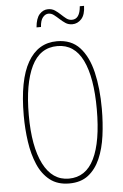

<svg xmlns="http://www.w3.org/2000/svg" viewBox="-60 -935 631 987"><g transform="rotate(-5 255.5 -441.5)"><path d="M457 -358Q457 -286 448 -219.5Q439 -153 416.5 -101.5Q394 -50 355.5 -20Q317 10 257 10Q197 10 157.5 -21Q118 -52 95.5 -104.5Q73 -157 63.5 -223Q54 -289 54 -358Q54 -541 106.5 -632.5Q159 -724 257 -724Q331 -724 374.5 -676.5Q418 -629 437.5 -546.5Q457 -464 457 -358ZM80 -358Q80 -195 126 -105Q172 -15 257 -15Q345 -15 388 -103Q431 -191 431 -358Q431 -522 388 -610.5Q345 -699 257 -699Q167 -699 123.5 -609.5Q80 -520 80 -358ZM412 -893Q411 -847 391 -825.5Q371 -804 344 -804Q324 -804 309 -814Q294 -824 280.5 -836.5Q267 -849 254 -859Q241 -869 226 -869Q210 -869 197 -853.5Q184 -838 182 -804H159Q163 -851 182 -871.5Q201 -892 226 -892Q246 -892 261 -882Q276 -872 289 -859.5Q302 -847 315 -837Q328 -827 344 -827Q385 -827 390 -893Z"/></g></svg>

Font: Noto Sans Thai ExtCond Thin
Style: Regular
Weight: 100
Width: 2
Designer: Monotype Design Team
Foundry: Monotype Imaging Inc.
Version: Version 2.002; ttfautohint (v1.8.4.7-5d5b)